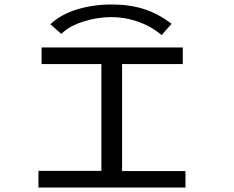

<svg xmlns="http://www.w3.org/2000/svg" viewBox="-20 -834 1040 854"><path d="M253 -683C297 -730 395 -758 475 -758C555 -758 636 -731 699 -678L743 -728C661 -791 579 -814 475 -814C371 -814 264 -785 204 -726ZM151 0H805V-73H523V-549H793V-623H165V-549H431V-74H151Z"/></svg>

Font: Inconsolata UltraExpanded
Style: Regular
Weight: 400
Width: 9
Monospace: yes
Designer: Raph Levien, Cyreal, Brenton Simpson
Foundry: Raph Levien, Cyreal, Google
Version: Version 3.100